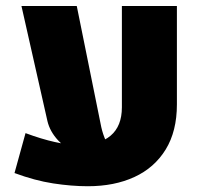

<svg xmlns="http://www.w3.org/2000/svg" viewBox="-20 -611 691 646"><path d="M275.4 15.6Q220.7 15.6 158.9 6.1Q97.2 -3.4 28.8 -28.8L65.9 -163.1Q119.6 -143.1 164.8 -133.1Q210 -123 247.1 -122.6Q314 -122.6 352.1 -154.5Q390.1 -186.5 390.1 -250V-590.8H575.2V-259.8Q575.2 -169.4 537.4 -107.9Q499.5 -46.4 432.1 -15.4Q364.7 15.6 275.4 15.6ZM52.2 -590.8H238.3L320.8 -183.1Q326.2 -159.2 335.9 -137.7Q345.7 -116.2 367.2 -100.6H230Q203.1 -108.9 175.5 -138.7Q147.9 -168.5 139.6 -203.6Z"/></svg>

Font: Heebo Black
Style: Regular
Weight: 900
Designer: Oded Ezer
Foundry: Ezer Type House
Version: Version 3.100